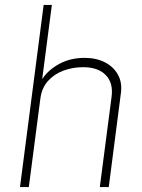

<svg xmlns="http://www.w3.org/2000/svg" viewBox="-20 -763 580 783"><path d="M61.5 0 158 -743H191.5L152 -440Q175.5 -477 221 -502Q266.5 -527 325 -527Q372.5 -527 408 -508.8Q443.5 -490.5 461.2 -458Q479 -425.5 473 -383L423.5 0H387L435 -368Q442.5 -425 411.2 -457Q380 -489 319 -489Q276.5 -489 238.8 -475Q201 -461 175.5 -432.5Q150 -404 144.5 -360L97.5 0Z"/></svg>

Font: Public Sans Thin
Style: Italic
Weight: 100
Italic angle: -8°
Designer: The Public Sans project authors (U.S. Web Design System). Libre Franklin designed by Pablo Impallari and Rodrigo Fuenzal
Version: Version 2.000